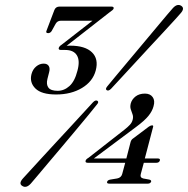

<svg xmlns="http://www.w3.org/2000/svg" viewBox="-20 -726 743 759"><path d="M496.5 -165.5Q499.5 -174.5 506 -178.5L568.5 -225.5Q576 -230.5 581 -230.5Q587.5 -230.5 585 -223.5L552.5 -99.5H604Q614 -99.5 612 -91.5Q609 -82.5 598 -82.5H548.5L536.5 -38Q532.5 -24 546 -20.5L570.5 -16Q579 -13.5 577.5 -8Q574.5 0 564 0H412.5Q401 0 403.5 -7.5Q405.5 -14 415.5 -16L443 -20.5Q459 -23.5 463 -38L475 -82.5H327Q316 -82.5 318.5 -91Q320.5 -97 329.5 -102L471.5 -213Q485 -223.5 493.5 -232.8Q502 -242 504.5 -253Q507.5 -264 504 -273.8Q500.5 -283.5 497 -293.8Q493.5 -304 497 -317.5Q501.5 -333.5 516 -344.8Q530.5 -356 553 -356Q573.5 -356 583.5 -342.2Q593.5 -328.5 587 -306Q582 -286.5 566.5 -267.5Q551 -248.5 516.5 -223L351 -99.5H479.5ZM419 -375Q409 -365 402 -369.5Q395 -373.5 404 -384.5Q414.5 -397.5 436.5 -423.8Q458.5 -450 486.2 -483.2Q514 -516.5 543 -551Q572 -585.5 597.5 -616.2Q623 -647 640.8 -667.8Q658.5 -688.5 663 -693.5Q680.5 -713 696.5 -703Q711.5 -693 694 -673.5Q690 -668.5 671.5 -648.2Q653 -628 625.8 -598.5Q598.5 -569 567.5 -535.8Q536.5 -502.5 507 -470.2Q477.5 -438 454 -412.8Q430.5 -387.5 419 -375ZM347.5 -321.5Q357.5 -332 365 -327.5Q372.5 -323 362.5 -312Q352.5 -299 331 -273Q309.5 -247 281.8 -213.8Q254 -180.5 224.5 -145.5Q195 -110.5 169 -79.8Q143 -49 125 -27.5Q107 -6 102 -0.5Q84 19.5 68 9Q52.5 -0.5 71 -21Q76 -26.5 95 -47.2Q114 -68 141.5 -98Q169 -128 200 -161.5Q231 -195 260.8 -227.2Q290.5 -259.5 313.5 -284.5Q336.5 -309.5 347.5 -321.5ZM358.5 -447.5Q347 -404 304 -378.2Q261 -352.5 202 -352.5Q144 -352.5 120 -376.2Q96 -400 104.5 -433Q109.5 -452 123 -463.2Q136.5 -474.5 152.5 -474.5Q167 -474.5 172.8 -465Q178.5 -455.5 174 -439.5L167.5 -414Q162 -392 171.5 -379.5Q181 -367 208 -367Q233.5 -367 254.5 -385.8Q275.5 -404.5 286 -446Q297 -486 284 -507.2Q271 -528.5 238 -528.5H221.5Q209.5 -528.5 212.5 -537Q214 -543 224 -549.5L345.5 -644H220Q207 -644 200 -632L184 -603Q178.5 -595 170.5 -595Q159.5 -595 164 -605L195 -686.5Q200.5 -700 215.5 -700H420Q431.5 -700 429 -691.5Q427 -686.5 414 -678L243.5 -545Q251 -545.5 257 -545.5Q316.5 -545.5 343.5 -519.2Q370.5 -493 358.5 -447.5Z"/></svg>

Font: Fraunces 72pt
Style: Italic
Weight: 400
Italic angle: -16°
Version: Version 1.000;[b76b70a41]